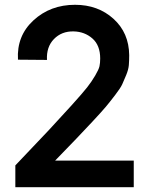

<svg xmlns="http://www.w3.org/2000/svg" viewBox="-20 -781 617 801"><path d="M44 -91Q135 -186 184 -238.5Q233 -291 279 -342Q325 -393 343.5 -416.5Q362 -440 377 -465.5Q392 -491 395 -504.5Q398 -518 398 -537Q398 -592 365.5 -620.5Q333 -649 287 -650Q237 -651 205 -618Q173 -585 176 -531L55 -532Q49 -631 119.5 -696Q190 -761 293 -761Q389 -761 453.5 -702.5Q518 -644 519 -551Q519 -528 517.5 -509.5Q516 -491 506.5 -468Q497 -445 490 -429.5Q483 -414 460 -384Q437 -354 421.5 -335.5Q406 -317 365.5 -273.5Q325 -230 297.5 -201.5Q270 -173 210 -111H538V0H44Z"/></svg>

Font: Oakes Grotesk
Style: Bold Italic
Weight: 600
Italic angle: -8°
Designer: Samuel Oakes
Foundry: Samuel Oakes
Version: Version 1.000;PS 001.000;hotconv 1.0.88;makeotf.lib2.5.64775